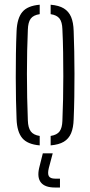

<svg xmlns="http://www.w3.org/2000/svg" viewBox="-20 -626 392 834"><path d="M52 -108.5Q50.5 -144 49.5 -190.8Q48.5 -237.5 48.5 -289.5Q48.5 -341.5 49.2 -393.2Q50 -445 52 -491Q54.5 -547 77 -574Q99.5 -601 152.5 -605.5V-564.5Q125 -560.5 113.5 -545Q102 -529.5 101 -497Q99 -453 98 -404.5Q97 -356 97 -305.2Q97 -254.5 98 -203.2Q99 -152 101 -102.5Q102 -71 113.8 -55.2Q125.5 -39.5 152.5 -35.5V5.5Q99.5 1 76.8 -26Q54 -53 52 -108.5ZM200 5.5V-35.5Q228 -40 239 -55.5Q250 -71 251 -100.5Q253 -146.5 254 -195.5Q255 -244.5 255 -295.5Q255 -346.5 254.2 -397.8Q253.5 -449 251 -499.5Q250 -530.5 238.5 -545.5Q227 -560.5 200 -564.5V-605.5Q236 -602.5 257.2 -589.5Q278.5 -576.5 288.8 -552.5Q299 -528.5 300 -491Q301.5 -450.5 302.5 -403Q303.5 -355.5 303.5 -305.2Q303.5 -255 302.8 -205Q302 -155 300 -108.5Q299 -71.5 288.8 -47.2Q278.5 -23 257 -10.2Q235.5 2.5 200 5.5ZM240.5 188.5H218.5Q175.5 188.5 158 167Q140.5 145.5 150 104L166 40H209L192 104Q186 128.5 192.2 139.2Q198.5 150 219.5 150H240.5Z"/></svg>

Font: Big Shoulders Stencil Text ExtraLight
Style: Regular
Weight: 250
Version: Version 2.001